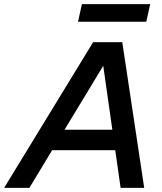

<svg xmlns="http://www.w3.org/2000/svg" viewBox="-69 -908 784 928"><path d="M308 -803 327 -888H657L638 -803ZM-49 0 381 -704H522L628 0H514L488 -182H183L73 0ZM430 -590 243 -281H474Z"/></svg>

Font: CBA Beacon Sans Bold
Style: Italic
Weight: 700
Italic angle: -13°
Designer: Wei Huang
Foundry: Wei Huang
Version: Version 1.002